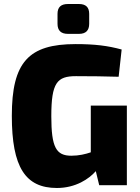

<svg xmlns="http://www.w3.org/2000/svg" viewBox="-20 -924 698 958"><path d="M319 -755H374C408 -755 425 -772 425 -805V-855C425 -888 408 -904 374 -904H319C284 -904 267 -888 267 -855V-805C267 -772 284 -755 319 -755ZM433 -397V-164C407 -155 374 -147 336 -147C260 -147 236 -189 236 -344C236 -512 265 -544 359 -544C437 -544 500 -543 572 -541L587 -677C517 -696 453 -704 357 -704C123 -704 39 -614 39 -346C39 -89 107 14 264 14C358 14 425 -32 458 -70L475 0H613V-397Z"/></svg>

Font: Exo 2 Extra Bold
Style: Regular
Weight: 800
Designer: Natanael Gama
Version: Version 1.001;PS 001.001;hotconv 1.0.88;makeotf.lib2.5.64775